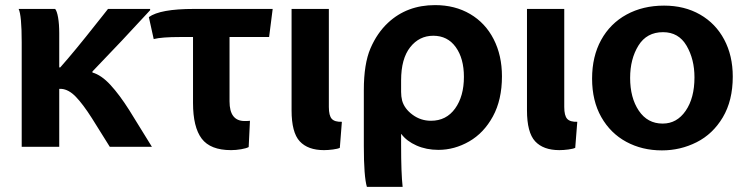

<svg xmlns="http://www.w3.org/2000/svg" viewBox="-20 -532 2923 752"><path d="M342 -248Q377 -238 412.5 -199.5Q448 -161 486 -101L575 43H410L340 -69Q305 -124 277 -153Q249 -182 220 -184H212V43H65V-367Q65 -472 53 -497H196Q203 -489 207.5 -463.5Q212 -438 212 -402V-268H216Q272 -331 357 -439Q371 -457 382.5 -471Q394 -485 403 -497H568V-492Q458 -372 342 -252Z M954 44Q945 49 924.5 52.5Q904 56 885 56Q804 56 770 11Q736 -34 736 -129V-387H686Q613 -387 582 -379L563 -465Q607 -497 739 -497H1048L1034 -387H879V-135Q879 -58 938 -58Q956 -58 959 -59Z M1268 -113Q1268 -79 1279.5 -66.5Q1291 -54 1319 -55L1311 47Q1303 51 1284 53.5Q1265 56 1249 56Q1186 56 1154 21.5Q1122 -13 1122 -100V-497H1268Z M1551 36Q1551 147 1557 200H1417Q1405 160 1405 40V-179Q1405 -282 1431 -342.5Q1457 -403 1500 -443Q1574 -512 1684 -512Q1762 -512 1821.5 -477Q1881 -442 1913.5 -378.5Q1946 -315 1946 -233Q1946 -141 1910.5 -76Q1875 -11 1817.5 22Q1760 55 1697 55Q1650 55 1611.5 38Q1573 21 1552 -7H1551ZM1551 -172Q1551 -154 1555 -138Q1564 -106 1596 -82.5Q1628 -59 1668 -59Q1728 -59 1762.5 -107Q1797 -155 1797 -231Q1797 -303 1765 -347.5Q1733 -392 1677 -392Q1622 -392 1586.5 -347Q1551 -302 1551 -217Z M2190 -113Q2190 -79 2201.5 -66.5Q2213 -54 2241 -55L2233 47Q2225 51 2206 53.5Q2187 56 2171 56Q2108 56 2076 21.5Q2044 -13 2044 -100V-497H2190Z M2572 57Q2495 57 2433 23.5Q2371 -10 2335 -73.5Q2299 -137 2299 -224Q2299 -311 2334.5 -375.5Q2370 -440 2434 -475Q2498 -510 2581 -510Q2661 -510 2722 -475Q2783 -440 2816.5 -377Q2850 -314 2850 -232Q2850 -138 2811 -72.5Q2772 -7 2708.5 25Q2645 57 2573 57ZM2576 -48Q2631 -48 2665.5 -98Q2700 -148 2700 -229Q2700 -300 2669 -353Q2638 -406 2577 -406Q2513 -406 2480.5 -353.5Q2448 -301 2448 -227Q2448 -149 2482 -98.5Q2516 -48 2575 -48Z"/></svg>

Font: LINE Seed Sans KR Bold
Style: Regular
Weight: 700
Designer: LINE BX Design & Sandoll Inc & Dalton Maag Ltd
Foundry: Sandoll Inc.
Version: Version 1.000